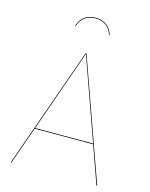

<svg xmlns="http://www.w3.org/2000/svg" viewBox="-129 -962 814 1044"><g transform="rotate(15 278.0 -440.5)"><path d="M278.1 -876.8C326 -876.8 358.9 -851.9 371.8 -807.9L375.3 -808.2C364.4 -848.3 333.4 -880.7 278.1 -880.7C222.7 -880.7 191.7 -848.3 180.8 -808.2L184.3 -807.9C197.2 -851.9 230.1 -876.8 278.1 -876.8ZM517.6 0H521.8L279.4 -680.1H274.8L34.3 0H38.3L113.2 -212H442.3ZM114.6 -215.9 277.1 -676.5 440.9 -215.9Z"/></g></svg>

Font: Fira Sans Four
Style: Regular
Weight: 100
Designer: Carrois Corporate & Edenspiekermann AG
Foundry: Carrois Corporate GbR & Edenspiekermann AG
Version: Version 4.203;PS 004.203;hotconv 1.0.88;makeotf.lib2.5.64775